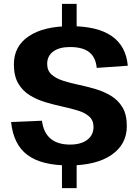

<svg xmlns="http://www.w3.org/2000/svg" viewBox="-20 -845 716 990"><path d="M299.5 -32.1H375.2V125H299.5ZM299.5 -825H375.2V-665.8H299.5ZM335.6 8Q193.4 8 121.3 -46.1Q49.2 -100.1 37.2 -215.9L196.4 -222.5Q203.9 -161.6 240.4 -130.5Q276.8 -99.5 340.8 -99.5Q397.5 -99.5 429.9 -124Q462.2 -148.4 462.2 -190.9Q462.2 -224.5 439.9 -244.3Q417.7 -264.1 380.9 -275.2Q344.2 -286.4 300.6 -295.8Q257.1 -305.3 213.4 -318.3Q169.6 -331.4 132.9 -354.2Q96.1 -377 73.8 -415.2Q51.6 -453.5 51.6 -513.5Q51.6 -606.8 128.6 -658.4Q205.6 -710.1 344 -710.1Q482.2 -710.1 556 -659Q629.9 -607.9 639 -506.1L478.7 -494.9Q473.8 -549.4 440 -576Q406.3 -602.5 340.9 -602.5Q286.1 -602.5 254.7 -579.6Q223.3 -556.6 223.3 -515.6Q223.3 -480.9 245.6 -460.9Q267.8 -440.9 304.6 -429Q341.3 -417.1 385.1 -407.9Q428.8 -398.7 472.4 -385.9Q515.9 -373.1 552.6 -350.8Q589.4 -328.5 611.6 -291.5Q633.9 -254.5 633.9 -195Q633.9 -100.2 554.7 -46.1Q475.5 8 335.6 8Z"/></svg>

Font: Pathway Extreme 8pt Thin
Style: Regular
Weight: 100
Version: Version 1.001;gftools[0.9.26]